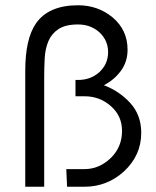

<svg xmlns="http://www.w3.org/2000/svg" viewBox="-20 -710 592 730"><path d="M235 0 232 -67H301Q357 -67 401 -109Q444 -151 444 -212Q444 -270 401 -307Q359 -344 301 -344H267V-406H277Q324 -406 357 -435Q391 -466 391 -512Q391 -557 357 -588Q324 -617 276.5 -617Q229 -617 202.5 -599.5Q176 -582 164 -553.5Q152 -525 150 -489Q148 -453 148 -416V0H76V-441Q76 -561 116 -620Q164 -690 277 -690Q352 -690 408 -644Q465 -596 465 -521Q465 -475 439.5 -440.5Q414 -406 375 -386Q435 -363 476 -317.5Q517 -272 517 -205Q517 -119 451 -58Q387 0 301 0Z"/></svg>

Font: Puffins on Iceburgs
Style: Regular
Weight: 400
Version: Version 1.0